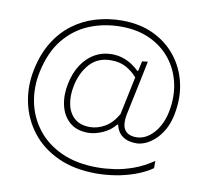

<svg xmlns="http://www.w3.org/2000/svg" viewBox="-84 -753 1044 968"><g transform="rotate(10 437.5 -269.0)"><path d="M470 122Q355.5 122 272 83.2Q188.5 44.5 137.5 -21.2Q86.5 -87 69 -169Q51.5 -251 69 -337Q86 -420.5 123.2 -481.2Q160.5 -542 213.2 -581.8Q266 -621.5 330.5 -640.8Q395 -660 466 -660Q555.5 -660 625.8 -627Q696 -594 742.2 -536Q788.5 -478 806 -402.5Q823.5 -327 807 -242Q798 -195 779 -161.2Q760 -127.5 736.2 -105.8Q712.5 -84 688 -73.5Q663.5 -63 643 -63Q605.5 -63 583.2 -74.8Q561 -86.5 550 -104Q539 -121.5 536 -139H531Q504 -106 465 -89.5Q426 -73 393 -73Q332.5 -73 296.8 -105.2Q261 -137.5 249.8 -189.2Q238.5 -241 251 -300Q263 -357.5 290.5 -398.8Q318 -440 357 -462Q396 -484 443 -484Q473.5 -484 499.5 -475.5Q525.5 -467 546.5 -453.2Q567.5 -439.5 583 -424H588L599 -475L628 -478Q615.5 -417.5 602 -352.2Q588.5 -287 574.5 -221.5L570 -200Q559 -143 577 -118Q595 -93 636 -93Q660.5 -93 683 -104.5Q705.5 -116 724.2 -136.8Q743 -157.5 756.8 -186Q770.5 -214.5 777 -248Q792.5 -325 777.5 -393.8Q762.5 -462.5 720.8 -515.5Q679 -568.5 614.2 -598.8Q549.5 -629 465 -629Q378 -629 303.2 -598.2Q228.5 -567.5 175.2 -502.2Q122 -437 100 -333Q83 -253 98.2 -177.2Q113.5 -101.5 160.5 -40.8Q207.5 20 285 55.5Q362.5 91 470 91Q510.5 91 557 84.2Q603.5 77.5 653 59.5Q702.5 41.5 752 8V45Q712.5 72 664.8 89Q617 106 567 114Q517 122 470 122ZM397 -103Q435.5 -103 473 -124.5Q510.5 -146 538 -194L579 -389Q554.5 -417.5 522.2 -435.2Q490 -453 445 -453Q377 -453 336.8 -408.5Q296.5 -364 282 -297Q270.5 -242.5 279.5 -198.5Q288.5 -154.5 317.8 -128.8Q347 -103 397 -103Z"/></g></svg>

Font: Commissioner Thin Thin
Style: Regular
Weight: 250
Version: Version 1.000